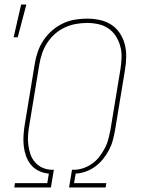

<svg xmlns="http://www.w3.org/2000/svg" viewBox="-20 -825 640 845"><path d="M204 0H43L46 -19H188L195 -61Q171 -63 150.5 -73Q130 -83 116 -100Q102 -117 94.5 -138.5Q87 -160 84.5 -182.5Q82 -205 83.5 -229Q85 -253 89 -277L133 -544Q137 -570 146 -596.5Q155 -623 171 -647Q187 -671 208.5 -690Q230 -709 256 -721.5Q282 -734 309.5 -738.5Q337 -743 363 -743Q392 -743 419.5 -737Q447 -731 469.5 -716.5Q492 -702 507 -679.5Q522 -657 529 -630Q536 -603 535.5 -574.5Q535 -546 530 -517L486 -250Q482 -228 476 -206Q470 -184 459 -163.5Q448 -143 433 -124.5Q418 -106 399 -92Q380 -78 357.5 -70Q335 -62 313 -61L306 -19H448L445 0H284L297 -78H311Q331 -79 351 -86.5Q371 -94 388.5 -107Q406 -120 419 -137.5Q432 -155 442 -174Q452 -193 457 -213Q462 -233 466 -253L510 -520Q514 -546 515 -571.5Q516 -597 509.5 -621Q503 -645 490 -665.5Q477 -686 457.5 -699.5Q438 -713 413.5 -718.5Q389 -724 363 -724Q339 -724 314 -719.5Q289 -715 265 -704Q241 -693 221 -675Q201 -657 187 -635Q173 -613 165 -589Q157 -565 153 -541L109 -274Q105 -252 103.5 -230.5Q102 -209 104.5 -188Q107 -167 113.5 -147.5Q120 -128 133 -112.5Q146 -97 164.5 -88Q183 -79 205 -78H217ZM40 -661 73 -805H96L58 -661Z"/></svg>

Font: Iosevka Thin Extended
Style: Italic
Weight: 100
Width: 7
Italic angle: -9°
Monospace: yes
Designer: Belleve Invis
Foundry: Belleve Invis
Version: Version 32.5.0; ttfautohint (v1.8.4)